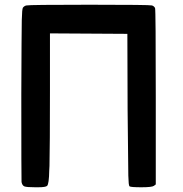

<svg xmlns="http://www.w3.org/2000/svg" viewBox="-20 -788 772 811"><path d="M92 -765Q103 -768 358 -768Q613 -768 622 -765Q631 -762 635 -754Q638 -746 638 -378V-9L630 -3Q622 3 577 3Q532 3 527 -1Q523 -4 522 -46Q521 -88 519 -325L518 -645L355 -646L191 -647V-405Q191 -171 189 -87Q189 -80 188 -68Q187 -11 179 -3Q173 3 141 3Q133 3 129 3Q93 3 83.5 -0.5Q74 -4 71 -19Q70 -25 70 -389Q71 -654 72 -702.5Q73 -751 77 -756Q84 -764 92 -765Z"/></svg>

Font: FoundationOne
Style: Medium
Weight: 500
Version: Version 0.4